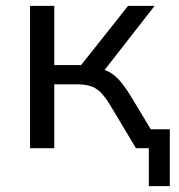

<svg xmlns="http://www.w3.org/2000/svg" viewBox="-20 -508 615 658"><path d="M490 130V0H453V-65H562V130ZM83 0V-488H166V-285H258L419 -488H510L325 -251L304 -276Q332 -273 353 -262Q374 -251 393 -228.5Q412 -206 434 -169L536 0H446L358 -147Q341 -175 326 -190.5Q311 -206 291.5 -212.5Q272 -219 244 -219H166V0Z"/></svg>

Font: Nunito Sans 11pt
Style: Regular
Weight: 400
Version: Version 3.101;gftools[0.9.27]